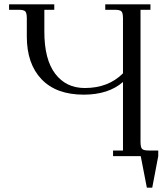

<svg xmlns="http://www.w3.org/2000/svg" viewBox="-20 -722 771 888"><path d="M22 -676.8V-702.1H231V-676.8H185.1V-575.2Q185.1 -446.8 235.4 -380.9Q285.6 -314.9 372.1 -314.9Q481 -314.9 548.8 -382.8V-637.2Q548.8 -662.1 541.7 -669.4Q534.7 -676.8 509.8 -676.8H466.8V-702.1H675.8V-676.8H629.9V-65.9Q629.9 -41 637 -33.4Q644 -25.9 668.9 -25.9H711.9V0L684.1 146H659.2L630.9 0H502.9V-25.9H548.8V-342.8Q481.4 -284.2 367.2 -284.2Q240.2 -284.2 172.1 -355.5Q104 -426.8 104 -553.2V-637.2Q104 -662.1 96.9 -669.4Q89.8 -676.8 64.9 -676.8Z"/></svg>

Font: Dihjauti S
Style: Regular
Weight: 400
Designer: T. Christopher White
Version: Version 3.0.0